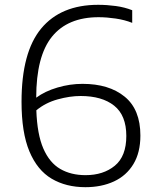

<svg xmlns="http://www.w3.org/2000/svg" viewBox="-20 -769 638 798"><path d="M335 9Q254.5 9 194.8 -26.2Q135 -61.5 102.2 -139.8Q69.5 -218 69.5 -346Q69.5 -552 151.2 -650.5Q233 -749 388 -749Q424.5 -749 461.2 -744Q498 -739 529.5 -726.5V-674Q498 -686.5 460.5 -692Q423 -697.5 390 -697.5Q261.5 -697.5 196 -616.5Q130.5 -535.5 130.5 -363Q167 -390 218.8 -405.2Q270.5 -420.5 323 -420.5Q433 -420.5 498.2 -367.2Q563.5 -314 563.5 -205.5Q563.5 -135 534.5 -87Q505.5 -39 453.8 -15Q402 9 335 9ZM315 -370Q270.5 -370 219.8 -356Q169 -342 131 -310.5Q134.5 -210.5 160.2 -151.5Q186 -92.5 230.5 -66.8Q275 -41 335.5 -41Q409.5 -41 457.2 -80.2Q505 -119.5 505 -204Q505 -289.5 454.5 -329.8Q404 -370 315 -370Z"/></svg>

Font: Encode Sans SemiExpanded SemiExpanded Light
Style: Regular
Weight: 300
Width: 6
Designer: Multiple Designers
Foundry: Impallari Type
Version: Version 3.000; ttfautohint (v1.8.3) -l 8 -r 50 -G 200 -x 14 